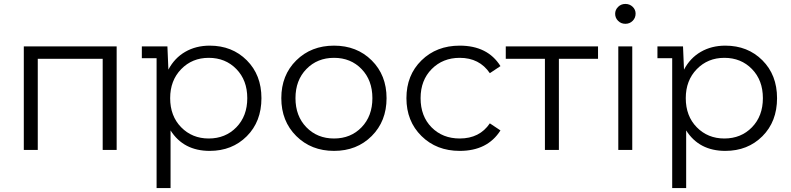

<svg xmlns="http://www.w3.org/2000/svg" viewBox="-20 -762 4021 976"><path d="M101 -526H573V0H502V-463H172V0H101Z M1046 -530Q1160 -530 1234.5 -455.5Q1309 -381 1309 -263Q1309 -144 1234.5 -69.5Q1160 5 1046 5Q913 5 847 -99V194H776V-466H701V-526H831L836 -408Q867 -467 921.5 -498.5Q976 -530 1046 -530ZM1041 -58Q1126 -58 1181.5 -115Q1237 -172 1237 -263Q1237 -354 1181.5 -411Q1126 -468 1041 -468Q957 -468 901 -410.5Q845 -353 845 -263Q845 -172 901 -115Q957 -58 1041 -58Z M1869.5 -70.5Q1794 5 1678 5Q1562 5 1486 -70.5Q1410 -146 1410 -263Q1410 -380 1486 -455Q1562 -530 1678 -530Q1794 -530 1869.5 -455Q1945 -380 1945 -263Q1945 -146 1869.5 -70.5ZM1537.5 -115Q1593 -58 1678 -58Q1763 -58 1818 -115Q1873 -172 1873 -263Q1873 -354 1818 -411Q1763 -468 1678 -468Q1593 -468 1537.5 -411Q1482 -354 1482 -263Q1482 -172 1537.5 -115Z M2317 5Q2199 5 2122.5 -70.5Q2046 -146 2046 -263Q2046 -380 2122.5 -455Q2199 -530 2317 -530Q2459 -530 2524 -426L2470 -390Q2417 -468 2317 -468Q2231 -468 2174.5 -411Q2118 -354 2118 -263Q2118 -171 2174 -114.5Q2230 -58 2317 -58Q2418 -58 2470 -135L2524 -99Q2458 5 2317 5Z M3020 -526V-463H2821V0H2750V-463H2551V-526Z M3107 -692Q3107 -712 3122 -727Q3137 -742 3159 -742Q3181 -742 3196 -727.5Q3211 -713 3211 -693Q3211 -671 3196 -656Q3181 -641 3159 -641Q3137 -641 3122 -656Q3107 -671 3107 -692ZM3123 0V-526H3194V0Z M3667 -530Q3781 -530 3855.5 -455.5Q3930 -381 3930 -263Q3930 -144 3855.5 -69.5Q3781 5 3667 5Q3534 5 3468 -99V194H3397V-466H3322V-526H3452L3457 -408Q3488 -467 3542.5 -498.5Q3597 -530 3667 -530ZM3662 -58Q3747 -58 3802.5 -115Q3858 -172 3858 -263Q3858 -354 3802.5 -411Q3747 -468 3662 -468Q3578 -468 3522 -410.5Q3466 -353 3466 -263Q3466 -172 3522 -115Q3578 -58 3662 -58Z"/></svg>

Font: mBank
Style: Regular
Weight: 400
Designer: Julieta Ulanovsky
Foundry: Julieta Ulanovsky
Version: Version 7.200;PS 007.200;hotconv 1.0.88;makeotf.lib2.5.64775